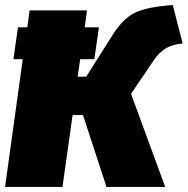

<svg xmlns="http://www.w3.org/2000/svg" viewBox="-20 -739 742 759"><path d="M588 -501 498 -368 633 0H401L308 -284H267L227 0H0L70 -505H33L51 -631H88L97 -698H324L315 -631H371L353 -505H297L287 -436H321L422 -596Q465 -665 513 -688.5Q561 -712 663 -719L702 -567Q663 -564 636.5 -548.5Q610 -533 588 -501Z"/></svg>

Font: Fira Sans Ultra
Style: Italic
Weight: 950
Italic angle: -8°
Designer: Carrois Corporate & Edenspiekermann AG
Foundry: Carrois Corporate GbR & Edenspiekermann AG
Version: Version 4.203;PS 004.203;hotconv 1.0.88;makeotf.lib2.5.64775